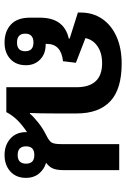

<svg xmlns="http://www.w3.org/2000/svg" viewBox="128 -688 567 864"><g transform="rotate(90 412.0 -255.5)"><path d="M171 8Q121 8 90 -20.5Q59 -49 59 -106V-151Q59 -260 153 -281V-285L36 -322V-335Q36 -390 64.5 -431.5Q93 -473 144.5 -496Q196 -519 266 -519Q381 -519 435.5 -467.5Q490 -416 490 -317V-217Q490 -183 489.5 -157.5Q489 -132 488 -106H491Q505 -123 531 -143.5Q557 -164 583 -177Q614 -192 621 -204Q628 -216 628 -246V-508H745V-255Q745 -228 738 -210.5Q731 -193 712 -179Q742 -170 761 -146.5Q780 -123 780 -89Q780 -44 751 -18Q722 8 677 8Q633 8 603.5 -18Q574 -44 574 -89Q574 -91 574 -93Q541 -71 520 -49.5Q499 -28 484 0H372V-315Q372 -431 264 -431Q218 -431 188 -410.5Q158 -390 151 -356L262 -313L255 -255Q177 -247 177 -182V-177H180Q222 -177 247.5 -152Q273 -127 273 -88Q273 -44 245 -18Q217 8 171 8ZM677 -51Q716 -51 716 -89Q716 -126 677 -126Q638 -126 638 -89Q638 -51 677 -51ZM171 -48Q210 -48 210 -85Q210 -122 171 -122Q131 -122 131 -85Q131 -48 171 -48Z"/></g></svg>

Font: Noto Sans Thai Looped UI Medium
Style: Regular
Weight: 500
Designer: Cadson Demak Team
Foundry: Cadson Demak Co., Ltd.
Version: Version 1.000; ttfautohint (v1.8.4.7-5d5b)